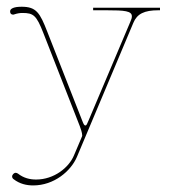

<svg xmlns="http://www.w3.org/2000/svg" viewBox="-20 -543 505 570"><path d="M256.5 -520V-512.5H296.5C350 -512.5 371.5 -510.5 371.5 -494.5C371.5 -490 370 -485 367 -478.5L243 -185.5C238.5 -175 237 -170.5 233.5 -170.5C230 -170.5 228 -174.5 224 -185L120.5 -448.5C98.5 -505 88 -523 44 -523C34.5 -523 10 -522 10 -509C10 -502.5 13.5 -499.5 19.5 -499.5C20.5 -499.5 22 -500 23 -500.5C32 -503.5 39.5 -504.5 46.5 -504.5C79 -504.5 88 -498 108.5 -445.5L216.5 -169.5C219.5 -162 224 -148.5 224 -141.5C224 -140 224 -139 223.5 -138L199.5 -81.5C184.5 -45.5 140.5 -10 87 -10C68.5 -10 50 -14.5 33.5 -27.5C31.5 -29 28.5 -30 26.5 -30C21.5 -30 16 -24.5 16 -19C16 -16 17.5 -13 20.5 -11C38.5 3 59 7.5 78.5 7.5C140.5 7.5 190.5 -35 208.5 -77.5L376 -475.5C387 -502 408.5 -512.5 450 -512.5H455V-520Z"/></svg>

Font: ZnikomitSC
Style: Regular
Weight: 100
Designer: gluk
Foundry: gluk
Version: Version 0.55